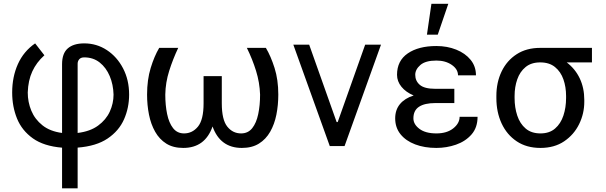

<svg xmlns="http://www.w3.org/2000/svg" viewBox="-20 -786 3260 1033"><path d="M313.9 227.3V8.5Q215.9 0.4 157 -41.5Q98 -83.5 71.7 -147.9Q45.5 -212.4 45.5 -288.4Q45.5 -372.5 76.3 -441.2Q107.2 -509.9 169 -552.6L218.8 -488.6Q176.1 -450.3 153.8 -401.8Q131.4 -353.3 129.3 -288.4Q129.3 -237.2 148.4 -190.7Q167.6 -144.2 208.5 -111.7Q249.3 -79.2 313.9 -70.7V-440.3Q313.9 -498.9 344.8 -525.7Q375.7 -552.6 433.2 -552.6Q500 -552.6 554.9 -516.5Q609.7 -480.5 642.2 -418.1Q674.7 -355.8 674.7 -277Q674.7 -206.3 647.4 -144.2Q620 -82 559.1 -40.8Q498.2 0.4 397.7 8.2V227.3ZM397.7 -443.2V-70.7Q464.8 -78.8 507.6 -110.1Q550.4 -141.3 570.7 -185.5Q590.9 -229.8 590.9 -277Q589.5 -331 570.3 -376.6Q551.1 -422.2 516.3 -449.8Q481.5 -477.3 433.2 -477.3Q415.1 -477.3 406.4 -467.2Q397.7 -457 397.7 -443.2Z M836.6 -528.4H938.9Q910.2 -467.7 890.3 -404.8Q870.4 -342 869.3 -277Q869.3 -220.2 879.1 -172.8Q888.8 -125.4 911 -96.8Q933.2 -68.2 970.2 -68.2Q1014.9 -68.2 1045.1 -104.9Q1075.3 -141.7 1075.3 -230.1V-376.4H1173.3V-230.1Q1173.3 -141.7 1202.8 -104.9Q1232.2 -68.2 1277 -68.2Q1314.6 -68.2 1337 -96.4Q1359.4 -124.6 1369.3 -172.1Q1379.3 -219.5 1379.3 -277Q1377.1 -342 1357.6 -404.8Q1338.1 -467.7 1308.2 -528.4H1410.5Q1437.1 -483.7 1457.2 -420.3Q1477.3 -356.9 1477.3 -277Q1477.3 -220.5 1467 -169Q1456.7 -117.5 1433.6 -77.1Q1410.5 -36.6 1373 -13.3Q1335.6 9.9 1281.2 9.9Q1164.8 9.9 1123.6 -105.5Q1083.1 9.9 965.9 9.9Q911.9 9.9 874.8 -13.3Q837.7 -36.6 814.8 -77.1Q791.9 -117.5 781.6 -169Q771.3 -220.5 771.3 -277Q771.3 -356.9 790.7 -420.3Q810 -483.7 836.6 -528.4Z M2029.8 -545.5 1833.8 0H1754.3L1558.2 -545.5H1643.5L1791.2 -129.3H1796.9L1944.6 -545.5Z M2322.1 -308.2H2424.4V-231.5H2322.1Q2264.6 -231.5 2234.4 -211.6Q2204.2 -191.8 2204.2 -149.1Q2204.2 -117.2 2236.7 -92.7Q2269.2 -68.2 2327.8 -68.2Q2384.2 -68.2 2418.5 -95.3Q2452.8 -122.5 2452.8 -157.7H2549.4Q2549.4 -99.4 2516.7 -62.3Q2484 -25.2 2433.2 -7.6Q2382.5 9.9 2327.8 9.9Q2263.8 9.9 2213.8 -9.1Q2163.7 -28.1 2134.9 -63.7Q2106.2 -99.4 2106.2 -149.1Q2106.2 -195 2131.9 -226Q2157.7 -257.1 2205.6 -272.4Q2163.7 -289.8 2139.9 -319.1Q2116.1 -348.4 2116.1 -383.5Q2116.1 -459.2 2174 -498.8Q2231.9 -538.4 2327.8 -538.4Q2386 -538.4 2434.5 -519Q2483 -499.6 2511.9 -464.3Q2540.8 -429 2540.8 -380.7H2444.2Q2444.2 -413.7 2410.5 -437Q2376.8 -460.2 2327.8 -460.2Q2269.2 -460.2 2241.7 -436.3Q2214.1 -412.3 2214.1 -383.5Q2214.1 -350.5 2238.8 -329.4Q2263.5 -308.2 2322.1 -308.2ZM2277 -599.4 2301.1 -765.6H2392L2335.2 -599.4Z M2650.6 -258.5V-269.9Q2650.6 -343 2678.8 -401.6Q2707 -460.2 2759.8 -494.3Q2812.5 -528.4 2886.4 -528.4H3164.8V-450.3H3029.1Q3074.9 -415.5 3099.3 -364Q3123.6 -312.5 3123.6 -248.6V-238.6Q3123.6 -174.7 3095.7 -117.9Q3067.8 -61.1 3015.1 -25.6Q2962.4 9.9 2887.8 9.9Q2813.2 9.9 2760.1 -25.6Q2707 -61.1 2678.8 -121.8Q2650.6 -182.5 2650.6 -258.5ZM2748.6 -269.9V-258.5Q2748.6 -207.4 2763 -164.1Q2777.3 -120.7 2808.1 -94.5Q2838.8 -68.2 2887.8 -68.2Q2936.1 -68.2 2966.4 -94.5Q2996.8 -120.7 3011.2 -164.1Q3025.6 -207.4 3025.6 -258.5V-269.9Q3025.6 -318.2 3011.2 -359.2Q2996.8 -400.2 2966.1 -425.2Q2935.4 -450.3 2886.4 -450.3Q2838.1 -450.3 2807.7 -425.2Q2777.3 -400.2 2763 -359.2Q2748.6 -318.2 2748.6 -269.9Z"/></svg>

Font: Inter UI
Style: Regular
Weight: 400
Designer: Rasmus Andersson
Foundry: rsms
Version: Version 2.2